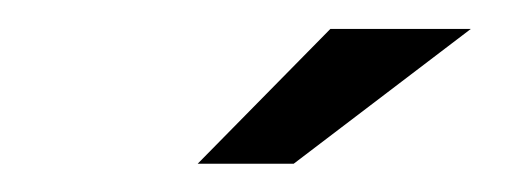

<svg xmlns="http://www.w3.org/2000/svg" viewBox="-20 -722 361 136"><path d="M120 -606H188L313.5 -701.5H214Z"/></svg>

Font: Anybody UltraCondensed Thin SemiBold
Style: Italic
Weight: 600
Italic angle: -10°
Version: Version 1.111